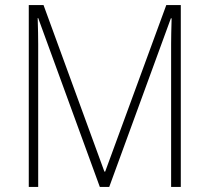

<svg xmlns="http://www.w3.org/2000/svg" viewBox="-20 -734 823 754"><path d="M372 0 130 -663H128Q129 -629 129.5 -605.5Q130 -582 130 -560V0H93V-714H151L390 -60H393L633 -714H690V0H652V-562Q652 -580 652.5 -604Q653 -628 654 -662H651L409 0Z"/></svg>

Font: Noto Sans Kannada SemiCondensed ExtraLight
Style: Regular
Weight: 200
Width: 4
Designer: Jelle Bosma - Monotype Design Team
Foundry: Monotype Imaging Inc.
Version: Version 2.005; ttfautohint (v1.8.4.7-5d5b)